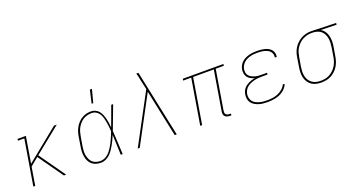

<svg xmlns="http://www.w3.org/2000/svg" viewBox="-46 -1363 3691 1989"><g transform="rotate(-20 1800.0 -368.0)"><path d="M431 0H406L212 -274L123 -201L90 0H69L152 -501H83V-520H176L128 -230L486 -520H517L228 -287Z M815 8Q787 8 761 0.5Q735 -7 715.5 -23.5Q696 -40 684.5 -63.5Q673 -87 668.5 -113.5Q664 -140 665 -168Q666 -196 671 -223L687 -323Q691 -349 699 -374.5Q707 -400 720 -423.5Q733 -447 752.5 -467.5Q772 -488 795 -502Q818 -516 844.5 -522Q871 -528 896 -528Q922 -528 944.5 -517Q967 -506 982 -487.5Q997 -469 1006 -446Q1015 -423 1021 -399Q1027 -375 1031 -350Q1035 -325 1036 -300Q1057 -355 1077 -410Q1097 -465 1117 -520H1138Q1113 -455 1089 -389.5Q1065 -324 1040 -260Q1045 -195 1047.5 -130Q1050 -65 1054 0H1033Q1031 -55 1029 -111Q1027 -167 1024 -222Q1014 -197 1002.5 -172.5Q991 -148 977.5 -124Q964 -100 948.5 -77Q933 -54 912.5 -34.5Q892 -15 866 -3.5Q840 8 815 8ZM815 -11Q836 -11 856 -19Q876 -27 893.5 -41Q911 -55 924 -72Q937 -89 949 -107.5Q961 -126 971 -145.5Q981 -165 989.5 -184.5Q998 -204 1006.5 -223.5Q1015 -243 1022 -263Q1021 -289 1018 -314.5Q1015 -340 1010.5 -365.5Q1006 -391 999.5 -415.5Q993 -440 980 -461Q967 -482 945 -495.5Q923 -509 896 -509Q873 -509 849 -503.5Q825 -498 804 -485Q783 -472 765.5 -452.5Q748 -433 736.5 -411.5Q725 -390 718.5 -367Q712 -344 708 -320L691 -220Q687 -195 685.5 -170.5Q684 -146 688 -122.5Q692 -99 701.5 -77.5Q711 -56 727.5 -40.5Q744 -25 767.5 -18Q791 -11 815 -11ZM930 -600 963 -744H986L948 -600Z M1220 0 1514 -549 1490 -656Q1487 -676 1482.5 -695.5Q1478 -715 1472 -735H1495L1650 0H1628L1519 -518L1242 0Z M2250 8H2231Q2216 8 2202.5 3.5Q2189 -1 2179.5 -11Q2170 -21 2168 -36Q2166 -51 2169 -66L2241 -501H2013L1930 0H1909L1992 -501H1903L1906 -520H2354L2351 -501H2262L2190 -66Q2188 -55 2189 -44Q2190 -33 2197 -25Q2204 -17 2214 -14Q2224 -11 2235 -11H2251Z M2651 8Q2626 8 2601.5 5.5Q2577 3 2554.5 -4Q2532 -11 2511.5 -23Q2491 -35 2477 -53.5Q2463 -72 2458.5 -96Q2454 -120 2458 -146Q2461 -162 2467.5 -178.5Q2474 -195 2485 -208.5Q2496 -222 2511 -232.5Q2526 -243 2541.5 -250.5Q2557 -258 2574 -263Q2591 -268 2608 -271Q2587 -277 2567 -287.5Q2547 -298 2534 -314.5Q2521 -331 2516.5 -353.5Q2512 -376 2516 -399Q2519 -421 2530 -441.5Q2541 -462 2558 -477.5Q2575 -493 2596.5 -503Q2618 -513 2639 -518.5Q2660 -524 2682 -526Q2704 -528 2725 -528Q2747 -528 2767.5 -526Q2788 -524 2808.5 -519Q2829 -514 2847 -504.5Q2865 -495 2878 -480.5Q2891 -466 2896.5 -446.5Q2902 -427 2899 -405L2898 -400H2877L2878 -404Q2881 -423 2875.5 -440Q2870 -457 2858.5 -469.5Q2847 -482 2830.5 -489.5Q2814 -497 2796.5 -501.5Q2779 -506 2760.5 -507.5Q2742 -509 2724 -509Q2705 -509 2685.5 -507.5Q2666 -506 2647 -501Q2628 -496 2609 -487.5Q2590 -479 2575 -465.5Q2560 -452 2549.5 -433.5Q2539 -415 2536 -396Q2533 -377 2536.5 -358Q2540 -339 2551.5 -325Q2563 -311 2579.5 -302.5Q2596 -294 2614 -288.5Q2632 -283 2651 -281.5Q2670 -280 2690 -280H2748L2745 -261H2687Q2666 -261 2644.5 -259.5Q2623 -258 2602.5 -253Q2582 -248 2561 -239.5Q2540 -231 2522 -217.5Q2504 -204 2493 -184Q2482 -164 2478 -143Q2475 -121 2479.5 -100Q2484 -79 2496.5 -63Q2509 -47 2527.5 -37Q2546 -27 2566.5 -21Q2587 -15 2609 -13Q2631 -11 2653 -11Q2683 -11 2712.5 -15Q2742 -19 2771 -31Q2800 -43 2824.5 -64.5Q2849 -86 2862 -114L2879 -106Q2870 -86 2855 -68Q2840 -50 2821 -36.5Q2802 -23 2781 -14.5Q2760 -6 2738 -1Q2716 4 2694 6Q2672 8 2651 8Z M3242 8Q3213 8 3185.5 1.5Q3158 -5 3136 -20.5Q3114 -36 3099.5 -59Q3085 -82 3078.5 -109Q3072 -136 3073 -165Q3074 -194 3079 -223L3095 -323Q3099 -349 3107.5 -375Q3116 -401 3131 -424.5Q3146 -448 3167 -468Q3188 -488 3212.5 -501Q3237 -514 3263 -521Q3289 -528 3315 -528H3331L3597 -520L3594 -501L3421 -506Q3446 -492 3462.5 -468Q3479 -444 3486 -416Q3493 -388 3492.5 -357.5Q3492 -327 3487 -297L3470 -197Q3466 -170 3457 -143.5Q3448 -117 3433 -92.5Q3418 -68 3396.5 -48Q3375 -28 3349.5 -15Q3324 -2 3296.5 3Q3269 8 3242 8ZM3243 -11Q3267 -11 3292 -15.5Q3317 -20 3340 -32.5Q3363 -45 3382.5 -63.5Q3402 -82 3416 -104.5Q3430 -127 3438 -151Q3446 -175 3450 -200L3466 -300Q3470 -324 3471 -348.5Q3472 -373 3468 -396Q3464 -419 3454 -440Q3444 -461 3427.5 -476.5Q3411 -492 3389 -499.5Q3367 -507 3342 -509H3314Q3291 -509 3267 -502.5Q3243 -496 3220.5 -483.5Q3198 -471 3179.5 -452.5Q3161 -434 3147.5 -412.5Q3134 -391 3127 -367.5Q3120 -344 3116 -320L3099 -220Q3095 -194 3094 -168.5Q3093 -143 3098 -118.5Q3103 -94 3115.5 -73Q3128 -52 3147.5 -37.5Q3167 -23 3192 -17Q3217 -11 3243 -11Z"/></g></svg>

Font: Iosevka HT Thin Extended
Style: Italic
Weight: 100
Width: 7
Italic angle: -9°
Monospace: yes
Designer: Belleve Invis
Foundry: Belleve Invis
Version: Version 32.3.0; ttfautohint (v1.8.4)